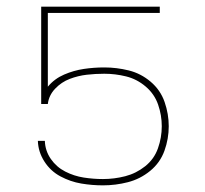

<svg xmlns="http://www.w3.org/2000/svg" viewBox="-20 -550 616 578"><path d="M290 8Q328 8 365 -1.5Q402 -11 432 -35.5Q462 -60 475 -96Q488 -132 488 -170Q488 -170 488 -170Q488 -170 488 -170Q488 -207 475.5 -243Q463 -279 433.5 -304Q404 -329 367.5 -338Q331 -347 294 -347Q263 -347 232.5 -342.5Q202 -338 173 -325.5Q144 -313 124 -289V-511H461V-530H104V-237H124Q127 -263 146 -283Q165 -303 190 -312.5Q215 -322 241 -325Q267 -328 294 -328Q327 -328 359.5 -320Q392 -312 418.5 -289.5Q445 -267 456 -235Q467 -203 467 -170Q467 -136 455.5 -103.5Q444 -71 417 -49.5Q390 -28 357 -19.5Q324 -11 290 -11Q261 -11 232 -15.5Q203 -20 176.5 -33.5Q150 -47 133 -71.5Q116 -96 115 -126H94Q95 -93 113.5 -64Q132 -35 162 -19Q192 -3 224.5 2.5Q257 8 290 8Z"/></svg>

Font: Iosevka Sparkle Thin
Style: Regular
Weight: 100
Designer: Belleve Invis
Foundry: Belleve Invis
Version: Version 4.5.0; ttfautohint (v1.8.3)